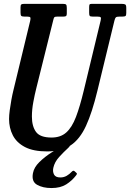

<svg xmlns="http://www.w3.org/2000/svg" viewBox="-20 -770 675 996"><path d="M256 -664.5 168.5 -313Q160 -279.5 152.8 -240.5Q145.5 -201.5 145.5 -165.5Q145.5 -115 166.8 -85.8Q188 -56.5 247.5 -56.5Q294.5 -56.5 324 -83Q353.5 -109.5 374 -163.2Q394.5 -217 414.5 -300L502 -663Q505 -675.5 502.5 -679.8Q500 -684 483.5 -684H460Q448 -684 445.2 -688Q442.5 -692 442.5 -704V-732Q442.5 -741.5 444.2 -745.8Q446 -750 455.5 -750H610.5Q624.5 -750 629.8 -746.8Q635 -743.5 635 -729V-702.5Q635 -690 631 -687Q627 -684 615.5 -684H603Q585.5 -684 581.2 -680.2Q577 -676.5 573.5 -662.5L485.5 -300Q458 -186 426 -116.8Q394 -47.5 346.5 -16Q299 15.5 224.5 15.5Q153 15.5 109.5 -7.2Q66 -30 46.5 -68.2Q27 -106.5 27 -152.5Q27 -171.5 30.5 -198Q34 -224.5 39 -252Q44 -279.5 49.5 -301.5L136.5 -661.5Q139.5 -674.5 137.5 -679.2Q135.5 -684 119.5 -684H106Q93.5 -684 90 -688Q86.5 -692 86.5 -704.5V-732Q86.5 -744 90.5 -747Q94.5 -750 106.5 -750H306.5Q319.5 -750 323 -746Q326.5 -742 326.5 -728.5V-700Q326.5 -690.5 323.2 -687.2Q320 -684 309.5 -684H278.5Q264.5 -684 261.5 -680Q258.5 -676 256 -664.5ZM247 205.5Q202 205.5 172.2 188.5Q142.5 171.5 151 128Q156.5 98 184.2 70.8Q212 43.5 248.5 20.2Q285 -3 315.5 -21Q336 -33.5 342 -24Q348.5 -15.5 332.5 -1.5Q311 18 287 44.2Q263 70.5 256.5 101Q252.5 120 260.2 135.2Q268 150.5 293 150.5Q311.5 150.5 326.2 141.8Q341 133 351.5 121.5Q360.5 112 366.5 118L375.5 126Q379.5 129.5 379 132Q378.5 134.5 374.5 140Q353.5 167.5 323.5 186.5Q293.5 205.5 247 205.5Z"/></svg>

Font: Besley* Condensed Medium
Style: Italic
Weight: 500
Width: 3
Italic angle: -13°
Designer: Owen Earl
Foundry: indestructible type*
Version: Version 3.000; ttfautohint (v1.8.3)